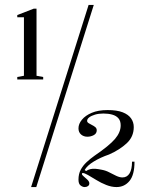

<svg xmlns="http://www.w3.org/2000/svg" viewBox="-20 -743 615 778"><path d="M50 -421V-431L77 -436V-673H50V-682L117 -708H128V-436L155 -431V-421ZM323 15Q315 15 306.5 8.5Q298 2 298 -15Q298 -38 307 -55Q316 -72 331 -86Q346 -100 363 -112Q423 -153 446 -180Q469 -207 469 -235Q469 -253 460 -263.5Q451 -274 435 -278.5Q419 -283 399 -283Q380 -283 365 -278.5Q350 -274 341.5 -267.5Q333 -261 333 -253Q333 -248 339 -244Q345 -240 352.5 -236.5Q360 -233 366 -228Q372 -223 372 -215Q372 -202 360 -195.5Q348 -189 334 -189Q319 -189 308.5 -198Q298 -207 298 -223Q298 -241 312 -258Q326 -275 352 -286Q378 -297 416 -297Q454 -297 477 -288Q500 -279 511 -263.5Q522 -248 522 -228Q522 -189 493.5 -162.5Q465 -136 422 -117Q387 -105 360 -88.5Q333 -72 323 -54L329 -50Q336 -55 345.5 -57.5Q355 -60 367 -59Q379 -58 393 -55Q409 -52 423 -44.5Q437 -37 451 -30.5Q465 -24 476 -24Q495 -24 505 -40.5Q515 -57 515 -88H525Q525 -34 504.5 -9.5Q484 15 452 15Q432 15 410.5 6.5Q389 -2 370.5 -13.5Q352 -25 337 -33.5Q322 -42 315 -42Q312 -42 312 -38Q312 -34 319.5 -28Q327 -22 334.5 -14.5Q342 -7 342 0Q342 7 336.5 11Q331 15 323 15ZM106 15 339 -723H360L127 15Z"/></svg>

Font: Kalnia
Style: Regular
Weight: 400
Designer: Frida Medrano
Foundry: Frida Medrano
Version: Version 1.105